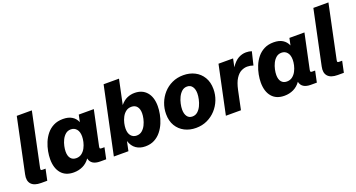

<svg xmlns="http://www.w3.org/2000/svg" viewBox="-46 -1343 3649 1969"><g transform="rotate(-20 1778.5 -359.0)"><path d="M155.3 0Q80.6 0 48.3 -36.1Q16.1 -72.3 30.8 -139.2L155.8 -732.4H320.3L197.8 -149.4Q194.3 -133.3 197.5 -127.9Q200.7 -122.6 215.3 -122.6H248L222.2 0Z M509.3 13.2Q419.9 13.2 372.6 -43Q325.2 -99.1 325.2 -197.3Q325.2 -236.3 333.7 -282.5Q342.3 -328.6 360.8 -374Q379.4 -419.4 409.9 -457.3Q440.4 -495.1 484.6 -517.8Q528.8 -540.5 588.4 -540.5Q647.9 -540.5 686 -516.8Q724.1 -493.2 741.7 -450.7L757.8 -527.3H921.9L841.8 -149.4Q838.9 -133.8 841.8 -128.2Q844.7 -122.6 859.4 -122.6H891.1L865.2 0H799.3Q700.7 0 685.1 -74.7Q653.8 -30.3 608.4 -8.5Q563 13.2 509.3 13.2ZM582 -115.7Q617.2 -115.7 642.3 -135Q667.5 -154.3 683.1 -184.1Q698.7 -213.9 706.1 -246.6Q713.4 -279.3 713.4 -305.7Q713.4 -357.4 689.7 -385Q666 -412.6 628.9 -412.6Q594.2 -412.6 570.1 -392.1Q545.9 -371.6 530.5 -340.1Q515.1 -308.6 508.1 -275.1Q501 -241.7 501 -215.3Q501 -167.5 522.2 -141.6Q543.5 -115.7 582 -115.7Z M1290.5 13.2Q1231.9 13.2 1190.2 -15.4Q1148.4 -43.9 1129.4 -103.5L1107.9 0H948.7L1103.5 -732.4H1271.5L1214.8 -464.8Q1249.5 -506.3 1288.1 -523.4Q1326.7 -540.5 1369.6 -540.5Q1453.1 -540.5 1501 -485.6Q1548.8 -430.7 1548.8 -332.5Q1548.8 -292.5 1540 -245.8Q1531.2 -199.2 1512.2 -153.6Q1493.2 -107.9 1462.9 -70.1Q1432.6 -32.2 1389.9 -9.5Q1347.2 13.2 1290.5 13.2ZM1243.2 -121.6Q1278.3 -121.6 1303 -142.3Q1327.6 -163.1 1343 -194.3Q1358.4 -225.6 1365.7 -259Q1373 -292.5 1373 -318.4Q1373 -365.2 1351.8 -391.6Q1330.6 -418 1291 -418Q1255.9 -418 1230.7 -398.7Q1205.6 -379.4 1189.7 -349.1Q1173.8 -318.8 1166.5 -286.1Q1159.2 -253.4 1159.2 -226.6Q1159.2 -175.8 1182.4 -148.7Q1205.6 -121.6 1243.2 -121.6Z M1843.3 13.2Q1774.9 13.2 1720 -14.9Q1665 -43 1632.8 -96.4Q1600.6 -149.9 1600.6 -225.6Q1600.6 -286.6 1622.1 -343Q1643.6 -399.4 1683.3 -444.1Q1723.1 -488.8 1778.6 -514.6Q1834 -540.5 1901.9 -540.5Q1970.2 -540.5 2025.4 -512.5Q2080.6 -484.4 2113 -430.7Q2145.5 -377 2145.5 -301.3Q2145.5 -239.7 2123.5 -183.3Q2101.6 -127 2061.3 -82.8Q2021 -38.6 1965.6 -12.7Q1910.2 13.2 1843.3 13.2ZM1847.7 -109.9Q1880.9 -109.9 1905 -131.1Q1929.2 -152.3 1944.6 -184.8Q1960 -217.3 1967.5 -252.4Q1975.1 -287.6 1975.1 -315.4Q1975.1 -362.3 1955.1 -390.1Q1935.1 -418 1898.4 -418Q1865.2 -418 1841.3 -396.7Q1817.4 -375.5 1801.8 -343Q1786.1 -310.5 1778.6 -275.4Q1771 -240.2 1771 -211.9Q1771 -165 1790.8 -137.5Q1810.5 -109.9 1847.7 -109.9Z M2171.4 0 2282.7 -527.3H2441.9L2422.9 -437.5Q2460.9 -495.1 2501.7 -517.8Q2542.5 -540.5 2586.4 -540.5Q2620.6 -540.5 2647.9 -530.8L2613.3 -387.2Q2582 -398.9 2548.3 -398.9Q2515.6 -398.9 2482.9 -382.8Q2450.2 -366.7 2422.9 -324.7Q2395.5 -282.7 2378.9 -204.6L2335.9 0Z M2808.1 13.2Q2718.8 13.2 2671.4 -43Q2624 -99.1 2624 -197.3Q2624 -236.3 2632.6 -282.5Q2641.1 -328.6 2659.7 -374Q2678.2 -419.4 2708.7 -457.3Q2739.3 -495.1 2783.4 -517.8Q2827.6 -540.5 2887.2 -540.5Q2946.8 -540.5 2984.9 -516.8Q3022.9 -493.2 3040.5 -450.7L3056.6 -527.3H3220.7L3140.6 -149.4Q3137.7 -133.8 3140.6 -128.2Q3143.6 -122.6 3158.2 -122.6H3189.9L3164.1 0H3098.1Q2999.5 0 2983.9 -74.7Q2952.6 -30.3 2907.2 -8.5Q2861.8 13.2 2808.1 13.2ZM2880.9 -115.7Q2916 -115.7 2941.2 -135Q2966.3 -154.3 2981.9 -184.1Q2997.6 -213.9 3004.9 -246.6Q3012.2 -279.3 3012.2 -305.7Q3012.2 -357.4 2988.5 -385Q2964.8 -412.6 2927.7 -412.6Q2893.1 -412.6 2868.9 -392.1Q2844.7 -371.6 2829.3 -340.1Q2814 -308.6 2806.9 -275.1Q2799.8 -241.7 2799.8 -215.3Q2799.8 -167.5 2821 -141.6Q2842.3 -115.7 2880.9 -115.7Z M3392.1 0Q3317.4 0 3285.2 -36.1Q3252.9 -72.3 3267.6 -139.2L3392.6 -732.4H3557.1L3434.6 -149.4Q3431.2 -133.3 3434.3 -127.9Q3437.5 -122.6 3452.1 -122.6H3484.9L3459 0Z"/></g></svg>

Font: Schibsted Grotesk ExtraBold
Style: Italic
Weight: 800
Italic angle: -12°
Designer: Bakken & Baeck AS, Henrik Kongsvoll
Foundry: Schibsted ASA
Version: Version 1.100; ttfautohint (v1.8.4.7-5d5b);gftools[0.9.25]